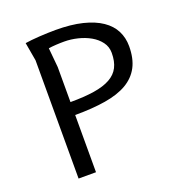

<svg xmlns="http://www.w3.org/2000/svg" viewBox="-135 -870 921 984"><g transform="rotate(-20 325.0 -378.0)"><path d="M221.5 0H126.5V-645L109 -745Q124 -747.5 144.2 -749.5Q164.5 -751.5 187 -753Q209.5 -754.5 232.5 -755.2Q255.5 -756 275 -756Q360 -756 421.8 -740.8Q483.5 -725.5 523.5 -698.2Q563.5 -671 582.8 -633Q602 -595 602 -549.5Q602 -482 578 -436.5Q554 -391 506.5 -363.2Q459 -335.5 387.5 -323.8Q316 -312 221.5 -312ZM221.5 -573.5V-382.5Q297.5 -382.5 351.5 -391Q405.5 -399.5 440 -418.8Q474.5 -438 490.5 -469.5Q506.5 -501 506.5 -547.5Q506.5 -581 487.2 -606.8Q468 -632.5 437.5 -649.8Q407 -667 370 -676Q333 -685 297.5 -685Q289 -685 277.2 -684.8Q265.5 -684.5 253.5 -683.8Q241.5 -683 230.2 -682Q219 -681 211.5 -679.5Z"/></g></svg>

Font: B612 Mono
Style: Regular
Weight: 400
Version: Version 1.005